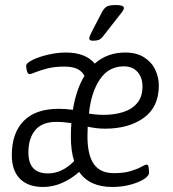

<svg xmlns="http://www.w3.org/2000/svg" viewBox="-20 -738 690 764"><path d="M151 6Q92 6 59.5 -26.5Q27 -59 27 -121Q27 -208 74 -256.5Q121 -305 214 -305Q242 -305 270 -301Q283 -382 316 -436Q307 -454 288 -463.5Q269 -473 236 -473Q197 -473 168 -465.5Q139 -458 121 -450.5Q103 -443 98 -443Q91 -443 87.5 -454.5Q84 -466 84 -476Q84 -487 109.5 -499.5Q135 -512 171.5 -520.5Q208 -529 242 -529Q320 -529 357 -485Q407 -529 478 -529Q524 -529 554 -509.5Q584 -490 598 -460Q612 -430 612 -398Q612 -312 552 -269Q492 -226 398 -226Q377 -226 359.5 -228.5Q342 -231 329 -234Q328 -214 328 -196Q328 -121 353.5 -85Q379 -49 433 -49Q474 -49 501 -57.5Q528 -66 543 -74.5Q558 -83 564 -83Q570 -83 571.5 -71.5Q573 -60 573 -51Q573 -38 552.5 -25Q532 -12 498.5 -3Q465 6 427 6Q336 6 295 -54Q265 -27 228 -10.5Q191 6 151 6ZM393 -281Q435 -281 470 -292Q505 -303 526 -328Q547 -353 547 -394Q547 -429 527.5 -451.5Q508 -474 473 -474Q412 -474 377 -421.5Q342 -369 334 -286Q364 -281 393 -281ZM93 -131Q93 -48 171 -48Q227 -48 275 -97Q262 -137 262 -194Q262 -222 264 -248Q233 -253 204 -253Q148 -253 120.5 -220.5Q93 -188 93 -131ZM350 -576Q335 -576 335 -585Q335 -590 340.5 -601.5Q346 -613 350 -621L387 -692Q395 -706 405 -712Q415 -718 442 -718Q473 -718 473 -706Q473 -700 465.5 -690Q458 -680 442 -660L392 -596Q381 -582 372.5 -579Q364 -576 350 -576Z"/></svg>

Font: Asap Condensed Condensed Light
Style: Italic
Weight: 300
Width: 3
Italic angle: -6°
Designer: Pablo Cosgaya
Foundry: Omnibus-Type
Version: Version 3.001; ttfautohint (v1.8.4.7-5d5b)